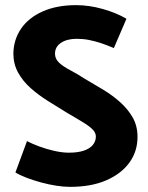

<svg xmlns="http://www.w3.org/2000/svg" viewBox="-20 -714 577 747"><path d="M40 -43Q58 -32 84.5 -22Q111 -12 140.5 -4Q170 4 199 8.5Q228 13 252 13Q335 13 393.5 -12.5Q452 -38 483.5 -81.5Q515 -125 515 -181Q515 -224 496.5 -256.5Q478 -289 448 -316Q418 -343 381.5 -365Q345 -387 309 -408Q280 -427 253 -441Q226 -455 210 -470Q194 -485 194 -505Q194 -532 217.5 -547.5Q241 -563 278 -563Q304 -563 326.5 -558.5Q349 -554 372 -546.5Q395 -539 423 -527L472 -641Q433 -664 380 -679Q327 -694 276 -694Q201 -694 146 -669.5Q91 -645 62 -602.5Q33 -560 32 -506Q32 -465 50.5 -431.5Q69 -398 99.5 -371Q130 -344 166 -321.5Q202 -299 236 -278Q264 -261 291 -245.5Q318 -230 335.5 -215Q353 -200 353 -183Q353 -165 341.5 -150.5Q330 -136 306.5 -128Q283 -120 248 -120Q222 -120 191 -127Q160 -134 132 -144.5Q104 -155 85 -165Z"/></svg>

Font: Catamaran ExtraBold
Style: Regular
Weight: 800
Designer: Pria Ravichandran
Version: Version 2.000